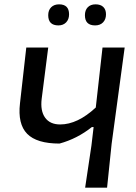

<svg xmlns="http://www.w3.org/2000/svg" viewBox="-20 -862 627 884"><path d="M252 -842Q298 -842 298 -796Q298 -773 284.5 -759Q271 -745 249 -745Q202 -745 202 -792Q202 -815 215.5 -828.5Q229 -842 252 -842ZM468 -796Q468 -773 454.5 -759Q441 -745 418 -745Q371 -745 371 -792Q371 -815 384 -828.5Q397 -842 420 -842Q443 -842 455.5 -830Q468 -818 468 -796ZM554 -643 494 -200 473 2H372L401 -192L411 -277H403Q335 -223 254 -201Q149 -201 105 -246Q61 -291 72 -386L101 -643H202L172 -408Q165 -352 187.5 -320.5Q210 -289 257 -289Q337 -289 421 -367L452 -643Z"/></svg>

Font: Alegreya Sans SC Medium
Style: Italic
Weight: 500
Italic angle: -7°
Designer: Juan Pablo del Peral
Foundry: Huerta Tipografica
Version: Version 2.007